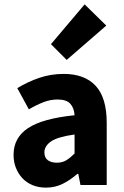

<svg xmlns="http://www.w3.org/2000/svg" viewBox="-20 -846 567 878"><path d="M190 12Q156 12 128.5 0.5Q101 -11 82 -31.5Q63 -52 52.5 -79Q42 -106 42 -138Q42 -216 108 -260Q174 -304 321 -319Q319 -352 301.5 -371.5Q284 -391 243 -391Q211 -391 179.5 -379Q148 -367 112 -346L59 -443Q107 -472 159.5 -490Q212 -508 271 -508Q367 -508 417.5 -453.5Q468 -399 468 -284V0H348L338 -51H334Q302 -23 267 -5.5Q232 12 190 12ZM240 -102Q265 -102 283 -113Q301 -124 321 -144V-231Q243 -220 213 -199Q183 -178 183 -149Q183 -125 198.5 -113.5Q214 -102 240 -102ZM285 -572 213 -644 367 -826 466 -729Z"/></svg>

Font: TT Toshiba Sans
Style: Bold
Weight: 700
Designer: Paul D. Hunt
Foundry: Toshiba Corporation
Version: Version 2.020;PS 2.000;hotconv 1.0.86;makeotf.lib2.5.63406